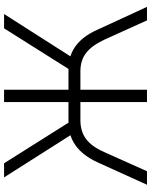

<svg xmlns="http://www.w3.org/2000/svg" viewBox="83 -842 759 966"><g transform="rotate(-90 463.0 -359.5)"><path d="M16 0 128 -247Q148 -291 173.5 -321.5Q199 -352 230.5 -370Q262 -388 299 -392L276 -368L53 -719H124L339 -378L319 -395H432V-719H494V-395H610L588 -378L803 -719H875L651 -368L628 -392Q666 -388 697 -370Q728 -352 753 -321.5Q778 -291 797 -247L911 0H843L747 -212Q717 -277 679.5 -306Q642 -335 587 -335H494V0H432V-335H341Q284 -335 245.5 -306Q207 -277 179 -212L84 0Z"/></g></svg>

Font: Nunitoga
Style: Light
Weight: 300
Designer: Vernon Adams
Foundry: Vernon Adams
Version: Version 1.0